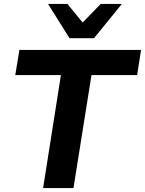

<svg xmlns="http://www.w3.org/2000/svg" viewBox="-20 -960 740 980"><path d="M200 0 291 -577H58L79 -705H700L680 -577H447L355 0ZM335 -765 225 -940H324L402 -845L494 -940H602L460 -765Z"/></svg>

Font: Nunito Sans ExtraBold
Style: Italic
Weight: 800
Italic angle: -9°
Designer: Vernon Adams
Foundry: Vernon Adams
Version: Version 3.006; ttfautohint (v1.8.3)